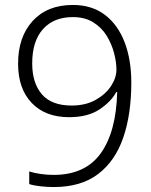

<svg xmlns="http://www.w3.org/2000/svg" viewBox="-20 -744 611 775"><path d="M510 -411Q510 -283 477.5 -188.5Q445 -94 376 -41.5Q307 11 197 11Q172 11 144 8Q116 5 98 -1V-52Q116 -46 142.5 -42Q169 -38 196 -38Q324 -38 386.5 -125Q449 -212 453 -372H449Q428 -333 381 -302Q334 -271 259 -271Q163 -271 108 -328.5Q53 -386 53 -487Q53 -595 112 -659.5Q171 -724 274 -724Q351 -724 403.5 -684Q456 -644 483 -573.5Q510 -503 510 -411ZM274 -675Q197 -675 153.5 -626.5Q110 -578 110 -488Q110 -409 149 -363.5Q188 -318 269 -318Q325 -318 365.5 -340.5Q406 -363 428 -396.5Q450 -430 450 -463Q450 -493 440.5 -529.5Q431 -566 411 -599Q391 -632 357 -653.5Q323 -675 274 -675Z"/></svg>

Font: Noto Sans Lao UI Light
Style: Regular
Weight: 300
Designer: Monotype Design Team
Foundry: Monotype Imaging Inc.
Version: Version 2.000; ttfautohint (v1.8.4.7-5d5b)